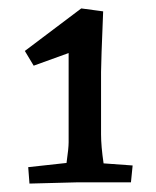

<svg xmlns="http://www.w3.org/2000/svg" viewBox="-20 -763 370 456"><path d="M47 -366 138 -376Q143 -411 143 -425V-637L60 -607L39 -642L173 -743L225 -736Q220 -614 220 -592V-444Q220 -416 226 -375L295 -370L291 -330H165L50 -327Z"/></svg>

Font: Andada Pro Medium
Style: Regular
Weight: 500
Designer: Carolina Giovagnoli
Foundry: Huerta Tipografica
Version: Version 3.005; ttfautohint (v1.8.4)